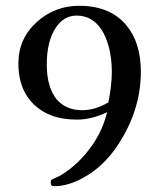

<svg xmlns="http://www.w3.org/2000/svg" viewBox="-20 -472 569 659"><path d="M347.7 -86.9Q293.9 -61.5 244.9 -61.5Q195.8 -61.5 160.4 -74.2Q125 -86.9 98.6 -111.3Q43 -163.6 43 -253.9Q43 -339.8 107.4 -397.5Q168.9 -452.1 252 -452.1Q358.4 -452.1 414.1 -384.8Q463.4 -325.2 463.4 -225.6Q463.4 -95.2 386.2 23.4Q335.9 100.6 263.2 139.6Q211.9 167 167.5 167Q159.7 167 157 164.3Q154.3 161.6 154.3 155.3Q154.3 148.9 155.8 146.2Q157.2 143.6 174.3 136.7Q191.4 129.9 219.7 108.2Q248 86.4 273.4 56.6Q328.6 -8.3 347.7 -86.9ZM140.6 -251Q140.6 -210.4 149.4 -180.9Q158.2 -151.4 173.8 -131.8Q205.6 -93.8 262.2 -93.8Q306.2 -93.8 352.1 -120.6Q363.8 -181.2 363.8 -225.3Q363.8 -269.5 354.5 -306.9Q345.2 -344.2 329.1 -369.1Q297.4 -418.5 242.7 -418.5Q198.7 -418.5 170.9 -376Q140.6 -329.6 140.6 -251Z"/></svg>

Font: RadleyRegular
Style: Regular
Weight: 400
Designer: vernon adams
Foundry: vernon adams
Version: Version 1.000;PS 001.001;hotconv 1.0.56